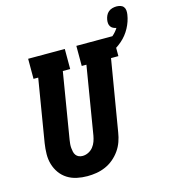

<svg xmlns="http://www.w3.org/2000/svg" viewBox="-129 -997 978 1108"><g transform="rotate(-15 360.0 -443.5)"><path d="M256 8Q224 8 193.5 1.5Q163 -5 137.5 -21Q112 -37 94.5 -61.5Q77 -86 68.5 -115Q60 -144 60.5 -176Q61 -208 66 -240L128 -615H100V-735H319V-615H275L210 -221Q208 -209 207 -197Q206 -185 207 -173.5Q208 -162 210.5 -150.5Q213 -139 219.5 -130Q226 -121 236.5 -116.5Q247 -112 259 -112Q277 -112 294 -120.5Q311 -129 322.5 -143.5Q334 -158 340 -175Q346 -192 349 -209L416 -615H388V-735H607V-615H563L492 -190Q488 -163 478.5 -136Q469 -109 452.5 -85.5Q436 -62 413.5 -43Q391 -24 364.5 -12.5Q338 -1 310.5 3.5Q283 8 256 8ZM489 -615 471 -674Q495 -679 518.5 -687.5Q542 -696 564 -708Q586 -720 605.5 -737Q625 -754 638 -775Q628 -777 619 -781.5Q610 -786 604.5 -794.5Q599 -803 598 -813.5Q597 -824 599 -835Q601 -847 606.5 -859Q612 -871 622 -879.5Q632 -888 645 -891.5Q658 -895 670 -895Q682 -895 693.5 -891.5Q705 -888 712 -879Q719 -870 720 -857.5Q721 -845 719 -833Q713 -793 692.5 -755Q672 -717 639.5 -689Q607 -661 568 -643.5Q529 -626 489 -615Z"/></g></svg>

Font: Iosevka Curly Slab HvExObl
Style: Regular
Weight: 900
Width: 7
Italic angle: -9°
Monospace: yes
Designer: Belleve Invis
Foundry: Belleve Invis
Version: Version 11.1.0; ttfautohint (v1.8.3)